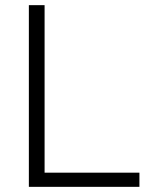

<svg xmlns="http://www.w3.org/2000/svg" viewBox="-20 -725 575 745"><path d="M92 0V-705H153V-55H521V0Z"/></svg>

Font: Nunito Sans Light
Style: Regular
Weight: 300
Designer: Vernon Adams
Foundry: Vernon Adams
Version: Version 3.101; ttfautohint (v1.8.4.7-5d5b);gftools[0.9.27]